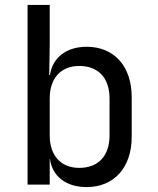

<svg xmlns="http://www.w3.org/2000/svg" viewBox="-20 -750 640 780"><path d="M332 -560C250 -560 193 -516 183 -445H180L182 -570V-730H92V0H182V-105H183C192 -33 249 10 332 10C442 10 515 -68 515 -194V-355C515 -482 443 -560 332 -560ZM425 -200C425 -115 378 -68 302 -68C228 -68 182 -117 182 -200V-350C182 -433 228 -482 302 -482C378 -482 425 -435 425 -350Z"/></svg>

Font: Tekne LDO
Style: Regular
Weight: 400
Monospace: yes
Designer: Alessio Laiso, Mario Rullo, Paolo Rosset
Foundry: Alessio Laiso
Version: Version 1.000;hotconv 1.0.109;makeotfexe 2.5.65596